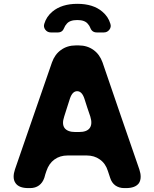

<svg xmlns="http://www.w3.org/2000/svg" viewBox="-20 -963 788 983"><path d="M475.6 -796.9H511.7Q529.3 -796.9 540 -811Q550.8 -825.2 544.9 -841.8Q534.2 -877.9 503.9 -903.3Q457 -943.4 376 -943.4Q295.9 -943.4 248 -903.3Q217.8 -877.9 207 -841.8Q201.2 -825.2 211.9 -811Q222.7 -796.9 240.2 -796.9H276.4Q299.8 -796.9 308.6 -820.3Q312.5 -831.1 321.3 -840.8Q336.9 -860.4 376 -860.4Q414.1 -860.4 429.7 -840.8Q438.5 -831.1 442.4 -820.3Q451.2 -796.9 475.6 -796.9ZM693.4 -95.7Q700.2 -75.2 700.2 -58.6Q700.2 -39.1 691.4 -25.4Q672.9 0 625 0Q622.1 0 616.2 0Q589.8 0 570.3 -13.7Q551.8 -27.3 543.9 -52.7Q541 -61.5 538.1 -70.3Q535.2 -79.1 532.2 -87.9Q520.5 -126 491.2 -146.5Q462.9 -167 423.8 -167Q391.6 -167 326.2 -167Q287.1 -167 258.8 -146.5Q230.5 -126 217.8 -87.9Q214.8 -79.1 211.9 -70.3Q210 -61.5 207 -52.7Q198.2 -27.3 179.7 -13.7Q161.1 0 133.8 0Q130.9 0 125 0Q77.1 0 59.6 -25.4Q49.8 -39.1 49.8 -58.6Q49.8 -75.2 56.6 -95.7Q104.5 -232.4 151.4 -370.1Q199.2 -506.8 246.1 -643.6Q260.7 -684.6 292 -707Q324.2 -730.5 368.2 -730.5Q373 -730.5 382.8 -730.5Q426.8 -730.5 459 -707Q490.2 -684.6 504.9 -643.6Q551.8 -506.8 598.6 -370.1Q646.5 -232.4 693.4 -95.7ZM384.8 -287.1Q424.8 -287.1 439.5 -307.6Q454.1 -328.1 442.4 -366.2Q434.6 -388.7 426.8 -412.1Q419.9 -434.6 412.1 -458Q399.4 -496.1 375 -496.1Q350.6 -496.1 337.9 -458Q330.1 -434.6 323.2 -412.1Q315.4 -388.7 308.6 -366.2Q295.9 -328.1 310.5 -307.6Q326.2 -287.1 365.2 -287.1Q370.1 -287.1 375 -287.1Q379.9 -287.1 384.8 -287.1Z"/></svg>

Font: DeepSea
Style: Bold
Weight: 700
Designer: Stem
Version: Version 3.019;git-0a5106e0b